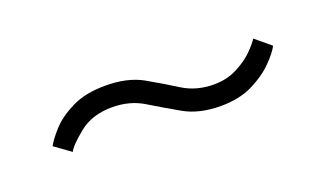

<svg xmlns="http://www.w3.org/2000/svg" viewBox="-28 -798 409 242"><g transform="rotate(-20 177.0 -677.0)"><path d="M242 -640Q213 -640 192.8 -651.5Q172.5 -663 154.2 -674.2Q136 -685.5 112 -685.5Q85 -685.5 67.5 -671.2Q50 -657 46.5 -649.5L25 -665Q29 -672.5 39.2 -684Q49.5 -695.5 68 -704.8Q86.5 -714 113.5 -714Q143 -714 163 -702.8Q183 -691.5 201.2 -680Q219.5 -668.5 243 -668.5Q260.5 -668.5 274.5 -675.8Q288.5 -683 297.5 -692.2Q306.5 -701.5 309 -706L329.5 -689Q325.5 -681 314.2 -669.5Q303 -658 285 -649Q267 -640 242 -640Z"/></g></svg>

Font: Imbue 48pt Light
Style: Regular
Weight: 300
Designer: Tyler Finck
Foundry: Etcetera Type Company
Version: Version 1.102